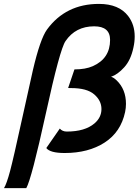

<svg xmlns="http://www.w3.org/2000/svg" viewBox="-31 -766 707 979"><path d="M530.3 -562.5Q530.3 -631.8 449.2 -631.8Q354.5 -631.8 303.2 -556.6Q274.4 -516.1 202.6 -186.5Q129.9 146 103 193.4H-10.7Q2.9 171.4 20.3 106.4Q37.6 41.5 80.8 -156.5Q124 -354.5 136.7 -408.2Q173.8 -566.9 208.5 -615.2Q304.2 -746.1 473.6 -746.1Q575.2 -746.1 622.6 -684.1Q655.8 -640.6 655.8 -580.1Q655.8 -552.2 649.4 -523.9Q636.2 -460 602.5 -422.9Q568.8 -385.7 535.2 -374.5Q547.4 -371.6 563.5 -356.4Q611.3 -310.5 611.3 -236.3Q611.3 -215.8 606.9 -194.8Q585 -92.3 502.4 -39.1Q419.9 14.2 298.8 14.2Q224.1 14.2 205.1 -11.2L273.9 -110.4Q287.1 -95.2 309.6 -95.2Q401.9 -95.2 450.7 -136.7Q486.3 -167 486.3 -210Q486.3 -252.9 449.2 -284.9Q412.1 -316.9 331.5 -316.9H326.2L318.4 -317.4H316.4Q316.9 -317.4 348.6 -412.1Q404.8 -412.1 442.4 -428.7Q530.3 -467.8 530.3 -562.5Z"/></svg>

Font: Tuffy
Style: BoldItalic
Weight: 700
Italic angle: -12°
Designer: Thatcher Ulrich, Karoly Barta, Michael Everson
Version: Version 001.271